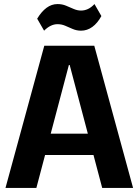

<svg xmlns="http://www.w3.org/2000/svg" viewBox="-20 -925 682 945"><path d="M198 -700H444L635 0H483L323 -605H319L159 0H7ZM172 -267H470V-162H172ZM163 -833Q184 -868 209 -886.5Q234 -905 263 -905Q286 -905 305 -897Q324 -889 342.5 -881Q361 -873 379 -873Q396 -873 412.5 -880.5Q429 -888 445 -905L479 -846Q460 -811 434.5 -792.5Q409 -774 379 -774Q357 -774 337.5 -782.5Q318 -791 300.5 -798.5Q283 -806 263 -806Q246 -806 229.5 -798Q213 -790 197 -774Z"/></svg>

Font: Pathway Extreme SemiCondensed
Style: Bold
Weight: 700
Width: 4
Version: Version 1.001;gftools[0.9.26]